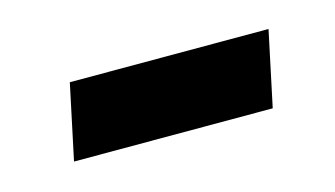

<svg xmlns="http://www.w3.org/2000/svg" viewBox="-30 -357 366 210"><g transform="rotate(-15 152.5 -251.5)"><path d="M261 -209 279 -294H54L36 -209Z"/></g></svg>

Font: STIX Two Text
Style: Bold Italic
Weight: 700
Italic angle: -12°
Designer: Ross Mills, John Hudson & Paul Hanslow, Tiro Typeworks Ltd; with prior portions MicroPress Inc. and Coen Hoffman, Elsevi
Foundry: Tiro Typeworks Ltd
Version: Version 2.13 b171